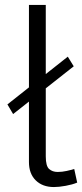

<svg xmlns="http://www.w3.org/2000/svg" viewBox="-20 -750 332 776"><path d="M33 -289 10 -328 254 -521 278 -482ZM97 -730H165V-118Q165 -79 178.5 -67Q192 -55 213 -55Q231 -55 249 -59Q267 -63 280 -67L292 -12Q273 -4 245.5 1Q218 6 198 6Q152 6 124.5 -21Q97 -48 97 -95Z"/></svg>

Font: Raleway Thin
Style: Regular
Weight: 400
Version: Version 4.026